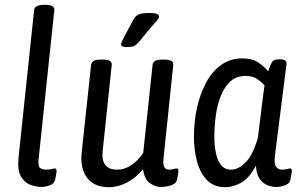

<svg xmlns="http://www.w3.org/2000/svg" viewBox="-20 -772 1253 799"><path d="M150 6Q130 6 106 -3Q82 -12 67 -38Q52 -64 57 -115L122 -730Q124 -752 164 -752H168Q208 -752 206 -730L141 -113Q137 -81 146.5 -73.5Q156 -66 171 -66Q185 -66 194.5 -68.5Q204 -71 209 -71Q217 -71 215 -55Q214 -46 211.5 -34Q209 -22 207 -17Q203 -7 186 -0.5Q169 6 150 6Z M433 7Q372 7 342.5 -32Q313 -71 320 -138L359 -502Q361 -513 370 -518.5Q379 -524 399 -524H409Q447 -524 445 -502L407 -141Q400 -66 468 -66Q499 -66 527.5 -85.5Q556 -105 576 -136L615 -502Q617 -524 655 -524H665Q703 -524 701 -502L660 -108Q656 -66 684 -66Q695 -66 703 -68.5Q711 -71 716 -71Q724 -71 722 -55Q721 -46 718.5 -33Q716 -20 714 -17Q710 -7 690.5 -0.5Q671 6 649 6Q626 6 603.5 -10Q581 -26 575 -68Q547 -33 509.5 -13Q472 7 433 7ZM505 -576Q484 -576 484 -588Q484 -593 488.5 -602Q493 -611 498 -621L536 -692Q542 -703 554.5 -710.5Q567 -718 601 -718Q642 -718 642 -704Q642 -697 634 -688Q626 -679 610 -660L560 -600Q546 -583 535.5 -579.5Q525 -576 505 -576Z M918 7Q870 7 841.5 -22.5Q813 -52 800 -100Q787 -148 787 -203Q787 -264 799.5 -322Q812 -380 837 -427Q862 -474 900 -501.5Q938 -529 988 -529Q1031 -529 1057 -510.5Q1083 -492 1096 -475Q1107 -508 1114.5 -516.5Q1122 -525 1141 -525H1147Q1175 -525 1172 -504L1124 -123Q1120 -89 1129.5 -77.5Q1139 -66 1152 -66Q1166 -66 1174.5 -68.5Q1183 -71 1188 -71Q1196 -71 1194 -55Q1193 -46 1190.5 -34Q1188 -22 1186 -17Q1182 -7 1165 -0.5Q1148 6 1129 6Q1113 6 1094 -1Q1075 -8 1061 -27Q1047 -46 1045 -83Q1018 -31 984 -12Q950 7 918 7ZM942 -66Q971 -66 1001 -95Q1031 -124 1053 -198L1074 -367Q1076 -381 1077.5 -393Q1079 -405 1081 -417Q1070 -429 1051.5 -442.5Q1033 -456 1001 -456Q964 -456 939.5 -434Q915 -412 900 -375.5Q885 -339 878.5 -294Q872 -249 872 -202Q872 -166 878.5 -135Q885 -104 900 -85Q915 -66 942 -66Z"/></svg>

Font: Asap Condensed Condensed Regular
Style: Italic
Weight: 400
Width: 3
Italic angle: -6°
Designer: Pablo Cosgaya
Foundry: Omnibus-Type
Version: Version 3.001; ttfautohint (v1.8.4.7-5d5b)